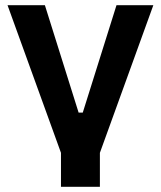

<svg xmlns="http://www.w3.org/2000/svg" viewBox="-20 -580 620 740"><path d="M215 9 9 -560H153L283 -146H299L429 -560H571L365 9V140H215Z"/></svg>

Font: Tektur SemiBold
Style: Regular
Weight: 600
Designer: Adam Jagosz
Foundry: Adam Jagosz
Version: Version 1.005;gftools[0.9.30]